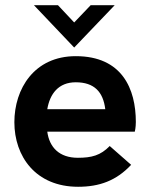

<svg xmlns="http://www.w3.org/2000/svg" viewBox="-20 -709 565 735"><path d="M264 -527 419 -689H327L264 -623L202 -689H110ZM279 6C360 6 425 -17 482 -78L400 -150C365 -114 331 -105 278 -105C207 -105 169 -145 161 -205H496C496 -205 500 -220 500 -242C500 -368 448 -494 270 -494C111 -494 35 -369 35 -241C35 -111 116 6 279 6ZM161 -291C171 -350 204 -394 270 -394C341 -394 375 -357 383 -291Z"/></svg>

Font: FREAK Grotesk Next
Style: Bold
Weight: 700
Width: 3
Designer: La Scuola Open Source
Foundry: La Scuola Open Source
Version: Version 1.000;PS 1.0;hotconv 1.0.72;makeotf.lib2.5.5900